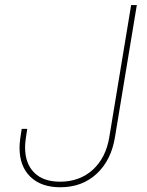

<svg xmlns="http://www.w3.org/2000/svg" viewBox="-20 -748 593 777"><path d="M224.1 9.8Q146.5 9.8 102.8 -32.7Q59.1 -75.2 59.1 -149.9Q59.1 -156.7 59.6 -165.3Q60.1 -173.8 62 -188.2Q64 -202.6 67.9 -226.6H90.3Q86.4 -202.6 84.5 -188.5Q82.5 -174.3 82 -166.3Q81.5 -158.2 81.5 -151.4Q81.5 -86.4 118.2 -49.6Q154.8 -12.7 223.1 -12.7Q302.2 -12.7 355.5 -61Q408.7 -109.4 422.4 -193.4L510.7 -727.5H533.7L445.3 -193.4Q430.2 -99.6 371.3 -44.9Q312.5 9.8 224.1 9.8Z"/></svg>

Font: Inter 16pt Thin
Style: Italic
Weight: 250
Italic angle: -9.3988°
Version: Version 4.001;git-66647c0bb